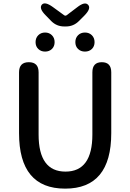

<svg xmlns="http://www.w3.org/2000/svg" viewBox="-20 -1106 773 1139"><path d="M93 -316V-677Q93 -737 151 -737Q209 -737 209 -677V-308Q209 -88 368.5 -88Q528 -88 528 -308V-677Q528 -737 584 -737Q640 -737 640 -677V-316Q640 13 366.5 13Q93 13 93 -316ZM247.5 -800Q223 -800 207 -815.5Q191 -831 191 -856Q191 -881 207 -897Q223 -913 247.5 -913Q272 -913 288 -897Q304 -881 304 -856Q304 -831 288 -815.5Q272 -800 247.5 -800ZM484 -800Q459 -800 443 -815.5Q427 -831 427 -856Q427 -881 443 -897Q459 -913 484 -913Q509 -913 525 -897Q541 -881 541 -856Q541 -831 525 -815.5Q509 -800 484 -800ZM361 -949Q316 -949 284 -981L251 -1015Q210 -1056 228 -1078Q246 -1099 294 -1064L360 -1016Q368 -1010 376 -1016L438 -1063Q484 -1099 503 -1077Q522 -1056 481 -1014L448 -981Q416 -949 371 -949Z"/></svg>

Font: Resource Han Rounded KR Medium
Style: Regular
Weight: 500
Designer: Cyano Hao (round all glyphs); Ryoko NISHIZUKA 西塚涼子 (kana, bopomofo & ideographs); Paul D. Hunt (Latin, Greek & Cyrillic)
Foundry: Cyano Hao
Version: 0.990